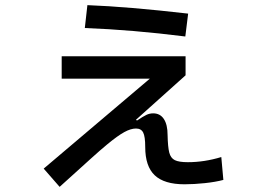

<svg xmlns="http://www.w3.org/2000/svg" viewBox="-20 -665 1040 747"><path d="M701 -523Q495 -549 310 -556L320 -645Q478 -639 712 -612ZM849 35Q819 43 777 47.5Q735 52 698 52Q619 52 582 17Q545 -18 545 -93Q545 -134 537 -149.5Q529 -165 509 -165Q489 -165 463.5 -151Q438 -137 398 -104Q370 -81 332 -46.5Q294 -12 274 6L212 62L150 -9L563 -359H220V-446H702V-372L509 -199L513 -196Q537 -212 549.5 -218Q562 -224 576 -224Q603 -224 617.5 -202Q632 -180 632 -140Q633 -93 638.5 -71.5Q644 -50 660 -42Q676 -34 711 -34Q775 -34 841 -54Z"/></svg>

Font: IBM Plex Sans JP Medm
Style: Regular
Weight: 500
Designer: Mike Abbink; Paul van der Laan; Pieter van Rosmalen; Wujin Sim; Yejin Wi; Jinhee Kim; Boomi Park; Yona Kim; Kichan Ma
Foundry: Sandoll Inc.
Version: Version 1.002